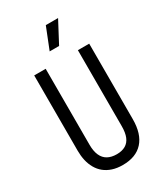

<svg xmlns="http://www.w3.org/2000/svg" viewBox="-215 -957 912 1058"><g transform="rotate(-30 241.0 -428.0)"><path d="M243 12Q206 12 177.5 2.5Q149 -7 128 -24Q107 -41 93 -65.5Q79 -90 72.5 -119Q66 -148 66 -180V-660H139V-176Q139 -136 151 -109Q163 -82 186.5 -69Q210 -56 244 -56Q277 -56 299.5 -69Q322 -82 333 -108.5Q344 -135 344 -176V-660H416V-180Q416 -86 371.5 -37Q327 12 243 12ZM266 -732H206L260 -868H338Z"/></g></svg>

Font: Bricolage Grotesque 24pt Condensed Light
Style: Regular
Weight: 300
Width: 3
Designer: Mathieu Triay
Foundry: Atelier Triay
Version: Version 1.001;gftools[0.9.33.dev8+g029e19f]